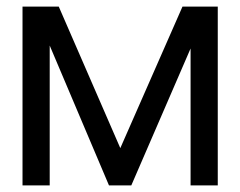

<svg xmlns="http://www.w3.org/2000/svg" viewBox="-20 -559 725 579"><path d="M342.8 -112.3 530.3 -539.1H609.4L376 0H308.6L80.1 -539.1H157.2ZM129.9 -539.1V0H47.9V-539.1ZM554.7 0V-539.1H636.7V0Z"/></svg>

Font: Inter Display V
Style: Regular
Weight: 400
Designer: Rasmus Andersson
Foundry: rsms
Version: Version 3.015;git-src